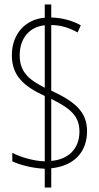

<svg xmlns="http://www.w3.org/2000/svg" viewBox="-20 -780 442 858"><path d="M180 -26V58H209V-28C313 -39 369 -102 369 -194C369 -279 317 -325 209 -375V-668C253 -668 291 -655 327 -635L341 -667C301 -689 258 -700 209 -702V-760H180V-701C95 -694 33 -630 33 -533C33 -440 88 -394 180 -351V-59C132 -60 71 -78 35 -97V-59C69 -43 126 -28 180 -26ZM180 -667V-388C109 -424 68 -458 68 -533C68 -613 116 -661 180 -667ZM209 -61V-338C296 -295 335 -261 335 -192C335 -114 284 -67 209 -61Z"/></svg>

Font: Noto Sans Bengali ExtraCondensed ExtraLight
Style: Regular
Weight: 200
Width: 2
Designer: Joana Ranito - Universal Thirst; Jelle Bosma - Monotype Design Team
Foundry: Universal Thirst ehf.
Version: Version 3.000